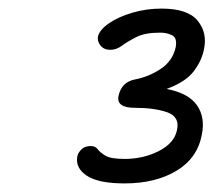

<svg xmlns="http://www.w3.org/2000/svg" viewBox="-20 -861 497 447"><path d="M270 -434Q209 -434 182 -452Q155 -470 160 -497Q162 -506 170 -513.5Q178 -521 191 -521Q202 -521 207.5 -513.5Q213 -506 225.5 -498.5Q238 -491 270 -491Q314 -491 350 -509.5Q386 -528 392 -558Q399 -589 369.5 -599.5Q340 -610 294 -610Q250 -610 256 -638Q263 -670 294 -676Q326 -682 354 -700.5Q382 -719 389 -751Q393 -773 380.5 -779Q368 -785 353 -785Q318 -785 298 -775Q278 -765 264.5 -755Q251 -745 237 -745Q222 -745 214 -755Q206 -765 208 -776Q212 -792 234 -807Q256 -822 288.5 -831.5Q321 -841 356 -841Q417 -841 440 -813Q463 -785 455 -747Q450 -720 431 -695Q412 -670 368 -654Q419 -644 438.5 -616Q458 -588 450 -548Q440 -493 391 -463.5Q342 -434 270 -434Z"/></svg>

Font: Shantell Sans Normal
Style: Italic
Weight: 300
Italic angle: -11.31°
Designer: Stephen Nixon, Anya Danilova, Shantell Martin
Foundry: Arrow Type
Version: Version 1.008;[a672d596b]